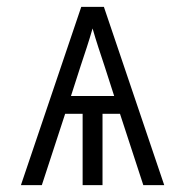

<svg xmlns="http://www.w3.org/2000/svg" viewBox="-20 -540 540 560"><path d="M41 0 217 -520H283L459 0H398L330 -208H279V0H221V-208H170L102 0ZM313 -260 285 -347Q276 -374 267 -401.5Q258 -429 250 -457Q242 -429 233 -401.5Q224 -374 215 -347L187 -260Z"/></svg>

Font: Iosevka Fixed Light
Style: Regular
Weight: 300
Monospace: yes
Designer: Belleve Invis
Foundry: Belleve Invis
Version: Version 32.3.0